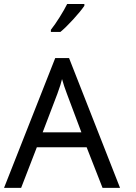

<svg xmlns="http://www.w3.org/2000/svg" viewBox="-21 -929 674 949"><path d="M485.8 -0.5 407.2 -201.2H161.1L83.5 -0.5H-1L252 -642.1H320.3L572.3 -0.5ZM381.3 -274.9 309.6 -465.8Q295.4 -502.9 285.6 -538.1Q280.8 -515.1 262.7 -465.8L189.9 -274.9ZM230.5 -781.7Q251 -807.6 274.2 -844.7Q297.4 -881.8 311 -909.2H396V-900.4Q377.4 -873 340.8 -833Q304.2 -793 277.3 -771H230.5Z"/></svg>

Font: XL-Viking
Style: Regular
Weight: 400
Foundry: Ascender Corporation
Version: Version 1.10 March 23, 2015